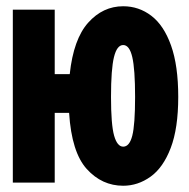

<svg xmlns="http://www.w3.org/2000/svg" viewBox="-20 -584 603 614"><path d="M21 0V-553H155V-347H203Q215 -459 262 -511.5Q309 -564 374 -564Q424 -564 464 -533.5Q504 -503 527 -438.5Q550 -374 550 -274Q550 -174 526 -111Q502 -48 461.5 -19Q421 10 374 10Q306 10 257.5 -43.5Q209 -97 201 -223H155V0ZM374 -115Q394 -115 403 -150Q412 -185 412 -274Q412 -363 403 -401.5Q394 -440 374 -440Q354 -440 344.5 -401.5Q335 -363 335 -274Q335 -185 345 -150Q355 -115 374 -115Z"/></svg>

Font: Noto Sans Mono SemiCondensed Black
Style: Regular
Weight: 900
Width: 4
Designer: Monotype Design Team
Foundry: Monotype Imaging Inc.
Version: Version 2.014; ttfautohint (v1.8.4.7-5d5b)